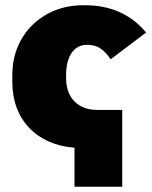

<svg xmlns="http://www.w3.org/2000/svg" viewBox="-20 -552 578 732"><path d="M264 160H446V-133H350C274 -133 232 -183 232 -253V-267C232 -338 263 -381 310 -381H314C350 -381 374 -366 402 -326L537 -428C480 -497 401 -532 305 -532H296C144 -532 27 -422 27 -267V-238C27 -96 121 1 264 11Z"/></svg>

Font: Fixel Display Black
Style: Regular
Weight: 900
Designer: AlfaBravo + MacPaw
Foundry: Kyrylo Tkachov, Marchela Mozhyna, Serhii Makarenko, Maria Weinstein, Zakhar Kryvoshyya
Version: Version 1.211